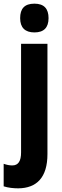

<svg xmlns="http://www.w3.org/2000/svg" viewBox="-59 -788 336 1048"><path d="M51 -689C51 -637 78 -611 129 -611C180 -611 206 -637 206 -689C206 -740 182 -768 129 -768C75 -768 51 -741 51 -689ZM41 240C141 239 200 181 200 53V-549H56V44C56 91 41 115 8 115C-7 115 -22 112 -39 106V229C-14 237 14 240 41 240Z"/></svg>

Font: Noto Sans Gurmukhi UI ExtraCondensed ExtraBold
Style: Regular
Weight: 800
Width: 2
Designer: Jelle Bosma - Monotype Design Team
Foundry: Monotype Imaging Inc.
Version: Version 2.004